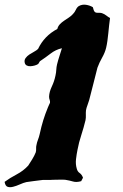

<svg xmlns="http://www.w3.org/2000/svg" viewBox="-45 -767 524 818"><path d="M423.8 -690.4Q421.9 -675.8 419.9 -659.2Q418 -642.6 416.5 -626Q415 -609.4 412.6 -592.8Q410.2 -576.2 407.2 -563.5Q402.3 -543 390.1 -521.5Q377.9 -500 370.1 -478.5Q362.3 -446.3 353 -411.1Q343.8 -376 335 -340.8Q332 -330.1 327.6 -318.8Q323.2 -307.6 321.3 -296.9Q320.3 -286.1 320.8 -275.9Q321.3 -265.6 319.3 -254.9Q311.5 -222.7 301.3 -191.4Q291 -160.2 285.2 -128.9Q281.2 -109.4 278.8 -88.4Q276.4 -67.4 282.2 -47.9Q285.2 -36.1 294.4 -29.8Q303.7 -23.4 308.6 -9.8Q306.6 -4.9 304.7 -2.4Q302.7 0 300.8 4.9Q280.3 10.7 266.1 6.3Q252 2 233.4 -1Q222.7 -2 209 -1.5Q195.3 -1 180.7 -1Q169.9 0 152.8 -0.5Q135.7 -1 126 1Q111.3 2.9 95.2 4.9Q79.1 6.8 67.4 8.8Q54.7 11.7 39.6 18.6Q24.4 25.4 10.7 28.8Q-2.9 32.2 -12.7 28.8Q-22.5 25.4 -25.4 7.8Q-2.9 -8.8 25.9 -23.9Q54.7 -39.1 75.2 -61.5Q82 -71.3 92.3 -88.4Q102.5 -105.5 107.4 -118.2Q109.4 -126 108.9 -133.8Q108.4 -141.6 110.4 -149.4Q112.3 -160.2 116.7 -171.4Q121.1 -182.6 124 -195.3Q130.9 -227.5 139.2 -254.4Q147.5 -281.2 159.2 -309.6Q161.1 -315.4 164.1 -320.8Q167 -326.2 168 -329.1Q168.9 -335.9 166.5 -341.8Q164.1 -347.7 164.1 -355.5Q165 -376 175.8 -398.4Q186.5 -420.9 191.4 -445.3Q194.3 -458 194.8 -469.7Q195.3 -481.4 198.2 -493.2Q203.1 -512.7 208.5 -528.8Q213.9 -544.9 218.8 -561.5Q192.4 -555.7 170.4 -538.6Q148.4 -521.5 126 -506.8Q123 -503.9 121.6 -500.5Q120.1 -497.1 117.2 -494.1Q111.3 -490.2 102.5 -487.8Q93.8 -485.4 85 -484.9Q76.2 -484.4 69.3 -487.8Q62.5 -491.2 60.5 -499Q57.6 -510.7 64 -519.5Q70.3 -528.3 80.1 -534.7Q89.8 -541 100.6 -546.9Q111.3 -552.7 117.2 -558.6Q143.6 -614.3 199.2 -643.6Q202.1 -655.3 210 -663.6Q217.8 -671.9 228 -678.7Q238.3 -685.5 248.5 -692.4Q258.8 -699.2 265.6 -707Q273.4 -714.8 278.3 -725.6Q283.2 -736.3 291 -741.2Q304.7 -749 321.3 -746.6Q337.9 -744.1 350.6 -736.3Q352.5 -730.5 354 -724.6Q355.5 -718.8 360.4 -714.8Q365.2 -711.9 375 -712.4Q384.8 -712.9 389.6 -710.9Q400.4 -707 408.2 -700.7Q416 -694.3 423.8 -690.4Z"/></svg>

Font: Trade Winds
Style: Regular
Weight: 400
Designer: Squid
Foundry: Font Diner, Inc DBA Sideshow
Version: Version 1.000